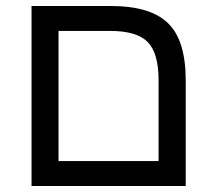

<svg xmlns="http://www.w3.org/2000/svg" viewBox="-20 -619 718 639"><path d="M598.1 -351.1V0H85V-599.1H347.2Q481.9 -599.1 540 -541Q598.1 -484.4 598.1 -351.1ZM346.2 -516.1H174.8V-83H507.8V-352.1Q507.8 -441.9 471.7 -479Q435.5 -516.1 346.2 -516.1Z"/></svg>

Font: Libra Sans Modern
Style: Regular
Weight: 400
Foundry: Stefan Peev, Context Ltd
Version: Version 1.000